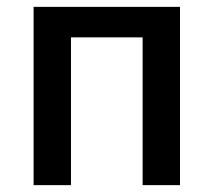

<svg xmlns="http://www.w3.org/2000/svg" viewBox="-20 -540 623 560"><path d="M78 0V-520H505V0H396V-431H187V0Z"/></svg>

Font: IBM Plex Sans Medm
Style: Regular
Weight: 500
Designer: Mike Abbink, Paul van der Laan, Pieter van Rosmalen
Foundry: Bold Monday
Version: Version 3.005